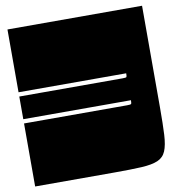

<svg xmlns="http://www.w3.org/2000/svg" viewBox="-79 -772 778 843"><g transform="rotate(-10 310.0 -350.0)"><path d="M10 -300V-401H471Q486 -401 488 -403.5Q490 -406 490 -420H10V-700H610V-245Q610 -172 607.5 -125.5Q605 -79 594 -53Q583 -27 557 -16Q531 -5 485 -2.5Q439 0 365 0H10V-281H470Q485 -281 487.5 -283.5Q490 -286 490 -300Z"/></g></svg>

Font: Badeen Display
Style: Regular
Weight: 400
Version: Version 1.000; ttfautohint (v1.8.4.7-5d5b)